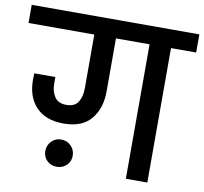

<svg xmlns="http://www.w3.org/2000/svg" viewBox="-105 -828 976 917"><g transform="rotate(10 382.5 -369.5)"><path d="M789 -740V-652H667V0H563V-652H400V-395Q400 -312 356.5 -260Q313 -208 224 -208Q137 -208 90.5 -256.5Q44 -305 44 -389Q44 -410 45 -420H147V-389Q147 -350 164.5 -324Q182 -298 221 -298Q262 -298 278.5 -324.5Q295 -351 295 -391V-652H-24V-740ZM294 -64Q294 -36 275 -17.5Q256 1 227 1Q199 1 180 -17.5Q161 -36 161 -64Q161 -92 180 -111.5Q199 -131 227 -131Q255 -131 274.5 -111.5Q294 -92 294 -64Z"/></g></svg>

Font: Poppins Cyr Med
Style: Regular
Weight: 500
Designer: Ninad Kale (Devanagari), Jonny Pinhorn (Latin)
Foundry: Indian Type Foundry
Version: 4.004